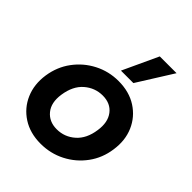

<svg xmlns="http://www.w3.org/2000/svg" viewBox="-214 -871 1003 1003"><g transform="rotate(45 288.0 -369.5)"><path d="M259 12Q181 12 124.5 -24.5Q68 -61 41.5 -122.5Q15 -184 26 -259Q37 -332 78.5 -388Q120 -444 182 -476Q244 -508 316 -508Q395 -508 451.5 -471.5Q508 -435 534.5 -374Q561 -313 550 -238Q540 -165 498.5 -108.5Q457 -52 394.5 -20Q332 12 259 12ZM265 -101Q323 -101 366.5 -139.5Q410 -178 420 -250Q430 -316 399.5 -356Q369 -396 311 -396Q254 -396 210 -358Q166 -320 155 -246Q145 -179 177 -140Q209 -101 265 -101ZM286 -555 377 -751H501L378 -555Z"/></g></svg>

Font: Host Grotesk
Style: Bold Italic
Weight: 700
Italic angle: -8°
Designer: Doğukan Karapınar
Foundry: Element Type
Version: Version 1.003; ttfautohint (v1.8.4.7-5d5b)